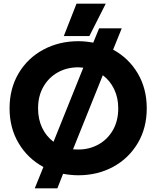

<svg xmlns="http://www.w3.org/2000/svg" viewBox="-20 -938 850 1044"><path d="M396 -918H555L466 -742H327ZM216 -30Q131 -76 81.5 -159Q32 -242 32 -349Q32 -456 81 -539Q130 -622 215.5 -668Q301 -714 406 -714Q445 -714 487 -706L519 -784H642L595 -668Q680 -622 729 -539Q778 -456 778 -349Q778 -242 729 -159.5Q680 -77 595.5 -31Q511 15 406 15Q366 15 323 7L292 86H169ZM433 -570Q415 -572 406 -572Q344 -572 294.5 -544.5Q245 -517 216 -466.5Q187 -416 187 -349Q187 -290 209 -243.5Q231 -197 271 -167ZM623 -349Q623 -407 600.5 -453.5Q578 -500 539 -529L377 -126Q387 -125 406 -125Q466 -125 515.5 -152.5Q565 -180 594 -230.5Q623 -281 623 -349Z"/></svg>

Font: Prompt SemiBold
Style: Regular
Weight: 600
Designer: Katatrad Team
Foundry: CadsonDemak
Version: Version 1.001